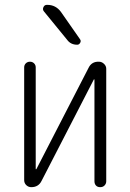

<svg xmlns="http://www.w3.org/2000/svg" viewBox="-20 -775 540 795"><path d="M175.8 -754.9Q210.9 -754.9 232.4 -725.6L311.5 -612.3Q316.4 -605.5 312 -597.7Q307.6 -589.8 299.8 -589.8Q272.5 -589.8 257.8 -610.4L162.1 -727.5Q155.3 -735.4 159.7 -745.1Q164.1 -754.9 173.8 -754.9ZM109.4 0Q97.7 0 88.9 -8.3Q80.1 -16.6 80.1 -29.3V-496.1Q80.1 -505.9 86.9 -512.7Q93.8 -519.5 104 -519.5Q114.3 -519.5 121.1 -512.7Q127.9 -505.9 127.9 -496.1V-75.2Q127.9 -74.2 128.9 -74.2Q130.9 -74.2 130.9 -75.2L346.7 -494.1Q359.4 -520.5 389.6 -519.5Q401.4 -519.5 410.6 -510.7Q419.9 -502 419.9 -490.2V-24.4Q419.9 -14.6 413.1 -7.3Q406.2 0 395 0Q383.8 0 377.4 -6.8Q371.1 -13.7 371.1 -24.4V-445.3Q371.1 -446.3 370.1 -446.3Q368.2 -446.3 368.2 -445.3L152.3 -26.4Q139.6 0 109.4 0Z"/></svg>

Font: Rounded-L Mgen+ 1m light
Style: Regular
Weight: 200
Designer: [Source Han Sans]
Ryoko NISHIZUKA  (kana & ideographs); Paul D. Hunt (Latin, Greek & Cyrillic); Wenlong ZHANG  (bopomofo
Version: Version 1.059.20150602